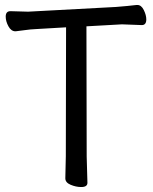

<svg xmlns="http://www.w3.org/2000/svg" viewBox="-20 -736 617 773"><path d="M307 17Q286 17 264.5 8Q243 -1 243 -18L245 -107L246 -626L126 -619Q102 -618 78.5 -614.5Q55 -611 43 -610H42Q25 -610 14 -630Q3 -650 3 -669Q3 -691 22 -691L93 -689L447 -708Q469 -710 493 -712Q517 -714 530 -716H533Q549 -716 559 -695.5Q569 -675 569 -658Q569 -635 551 -635L471 -638L328 -630L329 -106L332 0Q332 17 307 17Z"/></svg>

Font: LXGW WenKai Lite
Style: Bold
Weight: 700
Designer: LXGW / Fontworks Inc.
Foundry: LXGW / Fontworks Inc.
Version: Version 1.330;April 28, 2024